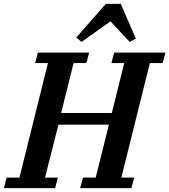

<svg xmlns="http://www.w3.org/2000/svg" viewBox="-50 -969 872 989"><path d="M-16 -54H50L197 -644H131L145 -698H409L395 -644H329L265 -387H526L590 -644H524L538 -698H802L788 -644H722L575 -54H641L627 0H363L377 -54H443L511 -327H251L182 -54H248L234 0H-30ZM343 -776 495 -949H572L650 -770L618 -753L519 -859L370 -753Z"/></svg>

Font: IBM Plex Serif SemiBold
Style: Italic
Weight: 600
Italic angle: -14°
Designer: Mike Abbink, Paul van der Laan, Pieter van Rosmalen
Foundry: Bold Monday
Version: Version 2.5